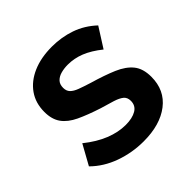

<svg xmlns="http://www.w3.org/2000/svg" viewBox="-148 -657 791 791"><g transform="rotate(-45 247.0 -262.0)"><path d="M254.1 10Q187.3 10 126 -12Q64.7 -33.9 21.4 -76.9L69.4 -163.7Q116.2 -126.2 161.4 -108.2Q206.7 -90.2 249.2 -90.2Q288.3 -90.2 311.5 -104Q334.6 -117.7 334.6 -145.5Q334.6 -165.5 321.9 -175.9Q309.1 -186.3 284.5 -194.2Q260 -202.1 225 -211.9Q167.4 -230.6 128.4 -249Q89.3 -267.5 69.7 -294.7Q50 -321.9 50 -365.2Q50 -417 76.4 -454.6Q102.9 -492.3 150.6 -513Q198.4 -533.7 262.3 -533.7Q318 -533.7 367.9 -516.4Q417.9 -499.1 459.1 -460.5L404.6 -374.6Q365.1 -406.2 329.2 -420.6Q293.3 -434.9 255.9 -434.9Q235.2 -434.9 216.7 -430Q198.1 -425.1 186.5 -413.3Q174.9 -401.6 174.9 -380.6Q174.9 -362.4 185.5 -351.5Q196.1 -340.6 217.4 -332.6Q238.7 -324.6 269.9 -314.9Q333 -296.5 376.3 -278Q419.5 -259.4 442 -231.5Q464.4 -203.6 464.4 -156Q464.4 -78 407.2 -34Q350.1 10 254.1 10Z"/></g></svg>

Font: Raleway Thin
Style: Regular
Weight: 100
Designer: Matt McInerney, Pablo Impallari, Rodrigo Fuenzalida
Foundry: Matt McInerney, Pablo Impallari, Rodrigo Fuenzalida
Version: Version 4.026